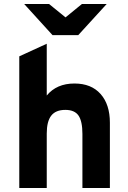

<svg xmlns="http://www.w3.org/2000/svg" viewBox="-20 -941 642 961"><path d="M76.5 0V-659L214 -722V-463Q263.5 -523 352.5 -523Q437 -523 483.5 -470.5Q530 -418 530 -327V0H392.5V-270.5Q392.5 -334 373 -362.5Q353.5 -391 307 -391Q259 -391 236.5 -362.2Q214 -333.5 214 -272.5V0ZM243 -765 101 -921H225.5L308 -854L390 -921H514L371.5 -765Z"/></svg>

Font: Overpass ExtraBold
Style: Regular
Weight: 800
Designer: Delve Withrington, Dave Bailey, Thomas Jockin
Foundry: Delve Fonts LLC
Version: Version 4.000; ttfautohint (v1.8.3)